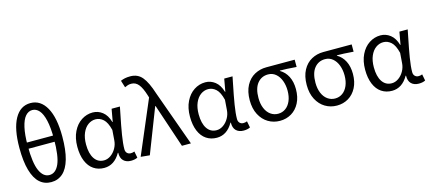

<svg xmlns="http://www.w3.org/2000/svg" viewBox="-59 -1363 4318 1930"><g transform="rotate(-15 2099.5 -398.0)"><path d="M67.6 -401.4Q67.6 -598.8 126 -703.9Q184.4 -809 290.4 -809Q395.6 -809 454.9 -703.5Q514.2 -598 514.2 -401.4Q514.2 -260.6 487.7 -168.3Q461.2 -76 411 -31.4Q360.8 13.2 290.4 13.2Q219.4 13.2 170 -31.4Q120.6 -76 94.1 -168.3Q67.6 -260.6 67.6 -401.4ZM427 -401.4Q427 -516.4 409.9 -591.4Q392.8 -666.4 362 -701.5Q331.2 -736.6 290.4 -736.6Q249.6 -736.6 218.9 -701.5Q188.2 -666.4 171.1 -591.4Q154 -516.4 154 -401.4Q154 -220.2 190.4 -140.3Q226.8 -60.4 290.4 -60.4Q355 -60.4 391 -139.8Q427 -219.2 427 -401.4ZM465.6 -434.6V-370.4H115.4V-434.6Z M633 -261.4Q633 -351.6 665.6 -418.4Q698.2 -485.2 752.5 -520.5Q806.8 -555.8 870.6 -555.8Q926 -555.8 971.4 -520.5Q1016.8 -485.2 1038.2 -411.6H1041.6L1065 -542.6H1151.4L1138.2 -476Q1112.2 -350 1097.9 -261.5Q1083.6 -173 1083.6 -116.4Q1083.6 -90 1098.5 -75.2Q1113.4 -60.4 1137 -60.4Q1156.8 -60.4 1174.8 -68.2L1187.8 -1.2Q1161 13.2 1119.4 13.2Q1070.2 13.2 1041.7 -15Q1013.2 -43.2 1014.8 -98H1010.6Q947.4 13.2 841.2 13.2Q779.4 13.2 732.2 -18.3Q685 -49.8 659 -112.1Q633 -174.4 633 -261.4ZM1009.2 -231.2 1017 -334.6Q996.8 -417.4 960.5 -449.7Q924.2 -482 880 -482Q838.2 -482 802.5 -456.4Q766.8 -430.8 745.3 -381.1Q723.8 -331.4 723.8 -261.8Q723.8 -167 759.3 -113.9Q794.8 -60.8 858.6 -60.8Q894.4 -60.8 928 -83.9Q961.6 -107 984 -146.3Q1006.4 -185.6 1009.2 -231.2Z M1458.2 -554.8 1451.2 -577.8Q1426.4 -658.8 1396 -696.6Q1365.6 -734.4 1320.2 -734.4Q1300 -734.4 1284.5 -729.5Q1269 -724.6 1251.8 -716.2L1228.8 -789.8Q1249.8 -798.8 1273.4 -803.9Q1297 -809 1330 -809Q1406.8 -809 1452.9 -753.4Q1499 -697.8 1538.4 -574.2L1745 0H1651.4L1499.2 -454.4H1495L1315 9L1222.2 0Z M1805 -261.4Q1805 -351.6 1837.6 -418.4Q1870.2 -485.2 1924.5 -520.5Q1978.8 -555.8 2042.6 -555.8Q2098 -555.8 2143.4 -520.5Q2188.8 -485.2 2210.2 -411.6H2213.6L2237 -542.6H2323.4L2310.2 -476Q2284.2 -350 2269.9 -261.5Q2255.6 -173 2255.6 -116.4Q2255.6 -90 2270.5 -75.2Q2285.4 -60.4 2309 -60.4Q2328.8 -60.4 2346.8 -68.2L2359.8 -1.2Q2333 13.2 2291.4 13.2Q2242.2 13.2 2213.7 -15Q2185.2 -43.2 2186.8 -98H2182.6Q2119.4 13.2 2013.2 13.2Q1951.4 13.2 1904.2 -18.3Q1857 -49.8 1831 -112.1Q1805 -174.4 1805 -261.4ZM2181.2 -231.2 2189 -334.6Q2168.8 -417.4 2132.5 -449.7Q2096.2 -482 2052 -482Q2010.2 -482 1974.5 -456.4Q1938.8 -430.8 1917.3 -381.1Q1895.8 -331.4 1895.8 -261.8Q1895.8 -167 1931.3 -113.9Q1966.8 -60.8 2030.6 -60.8Q2066.4 -60.8 2100 -83.9Q2133.6 -107 2156 -146.3Q2178.4 -185.6 2181.2 -231.2Z M2428 -264.4Q2428 -356 2461.8 -418.7Q2495.6 -481.4 2551.9 -512Q2608.2 -542.6 2675 -542.6H2970.2V-467L2951.2 -468.2Q2871.2 -475 2798.2 -475.4V-471.2Q2849.6 -441.6 2877.8 -386Q2906 -330.4 2906 -253.8Q2906 -171.4 2874.9 -111.1Q2843.8 -50.8 2790.3 -18.8Q2736.8 13.2 2670.2 13.2Q2603.8 13.2 2548.7 -19.6Q2493.6 -52.4 2460.8 -115.2Q2428 -178 2428 -264.4ZM2821 -260.8Q2821 -317.6 2803.2 -365.1Q2785.4 -412.6 2751.7 -440.8Q2718 -469 2672.2 -469Q2603.4 -469 2561.1 -416.8Q2518.8 -364.6 2518.8 -264.4Q2518.8 -203 2538.2 -156.7Q2557.6 -110.4 2592.5 -85.4Q2627.4 -60.4 2670.6 -60.4Q2714 -60.4 2748.1 -84.8Q2782.2 -109.2 2801.6 -154.6Q2821 -200 2821 -260.8Z M3021 -264.4Q3021 -356 3054.8 -418.7Q3088.6 -481.4 3144.9 -512Q3201.2 -542.6 3268 -542.6H3563.2V-467L3544.2 -468.2Q3464.2 -475 3391.2 -475.4V-471.2Q3442.6 -441.6 3470.8 -386Q3499 -330.4 3499 -253.8Q3499 -171.4 3467.9 -111.1Q3436.8 -50.8 3383.3 -18.8Q3329.8 13.2 3263.2 13.2Q3196.8 13.2 3141.7 -19.6Q3086.6 -52.4 3053.8 -115.2Q3021 -178 3021 -264.4ZM3414 -260.8Q3414 -317.6 3396.2 -365.1Q3378.4 -412.6 3344.7 -440.8Q3311 -469 3265.2 -469Q3196.4 -469 3154.1 -416.8Q3111.8 -364.6 3111.8 -264.4Q3111.8 -203 3131.2 -156.7Q3150.6 -110.4 3185.5 -85.4Q3220.4 -60.4 3263.6 -60.4Q3307 -60.4 3341.1 -84.8Q3375.2 -109.2 3394.6 -154.6Q3414 -200 3414 -260.8Z M3628 -261.4Q3628 -351.6 3660.6 -418.4Q3693.2 -485.2 3747.5 -520.5Q3801.8 -555.8 3865.6 -555.8Q3921 -555.8 3966.4 -520.5Q4011.8 -485.2 4033.2 -411.6H4036.6L4060 -542.6H4146.4L4133.2 -476Q4107.2 -350 4092.9 -261.5Q4078.6 -173 4078.6 -116.4Q4078.6 -90 4093.5 -75.2Q4108.4 -60.4 4132 -60.4Q4151.8 -60.4 4169.8 -68.2L4182.8 -1.2Q4156 13.2 4114.4 13.2Q4065.2 13.2 4036.7 -15Q4008.2 -43.2 4009.8 -98H4005.6Q3942.4 13.2 3836.2 13.2Q3774.4 13.2 3727.2 -18.3Q3680 -49.8 3654 -112.1Q3628 -174.4 3628 -261.4ZM4004.2 -231.2 4012 -334.6Q3991.8 -417.4 3955.5 -449.7Q3919.2 -482 3875 -482Q3833.2 -482 3797.5 -456.4Q3761.8 -430.8 3740.3 -381.1Q3718.8 -331.4 3718.8 -261.8Q3718.8 -167 3754.3 -113.9Q3789.8 -60.8 3853.6 -60.8Q3889.4 -60.8 3923 -83.9Q3956.6 -107 3979 -146.3Q4001.4 -185.6 4004.2 -231.2Z"/></g></svg>

Font: 寒蝉端黑体 Light
Style: Regular
Weight: 300
Designer: ChillDuanSans {Warren2060}; 
Source Han Sans {Ryoko NISHIZUKA 西塚涼子 (kana, bopomofo & ideographs); Paul D. Hunt (Latin, G
Foundry: ChillType&Adobe
Version: Version 1.300;Glyphs 3.3 (3306)